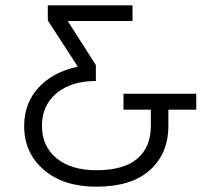

<svg xmlns="http://www.w3.org/2000/svg" viewBox="-20 -688 782 723"><path d="M445 -275V-335H719V-275H614V-214Q614 -110 544.5 -47.5Q475 15 343 15Q219 15 145 -48.5Q71 -112 71 -214Q71 -299 125 -358Q179 -417 273 -437L160 -611V-668H479V-609H235L341 -443V-383Q248 -383 193 -337Q138 -291 138 -214Q138 -137 193 -92Q248 -47 343 -47Q446 -47 497 -90.5Q548 -134 548 -214V-275Z"/></svg>

Font: Zaghawa Beria
Style: Regular
Weight: 400
Designer: Anonymous
Foundry: Designed by a volunteer who chooses to remain anonymous, in cooperation with SIL International and the Mission Protestan
Version: Version 1.001